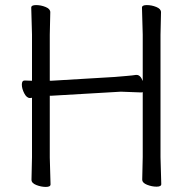

<svg xmlns="http://www.w3.org/2000/svg" viewBox="-20 -725 740 756"><path d="M540 -18 542 -107V-362L536 -361L456 -364L182 -348H176V-105L179 1Q179 11 160.5 11Q142 11 123 3.5Q104 -4 104 -17L106 -106V-340Q103 -339 99 -339H98Q85 -339 75.5 -357.5Q66 -376 66 -392Q66 -408 77 -408H78L106 -407V-589L103 -695Q103 -705 122 -705Q141 -705 159.5 -697.5Q178 -690 178 -677L176 -588V-407H181L432 -422Q455 -424 479 -426Q503 -428 515 -430H518Q533 -430 542 -406V-589L539 -695Q539 -705 558 -705Q577 -705 595.5 -697.5Q614 -690 614 -677L612 -588V-106L615 0Q615 10 596.5 10Q578 10 559 2.5Q540 -5 540 -18Z"/></svg>

Font: LXGW WenKai Lite
Style: Regular
Weight: 400
Designer: LXGW / Fontworks Inc.
Foundry: LXGW / Fontworks Inc.
Version: Version 1.511; March 25, 2025